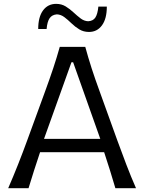

<svg xmlns="http://www.w3.org/2000/svg" viewBox="-20 -998 766 1018"><path d="M23.4 0Q49.8 -60.5 76.2 -127.2Q102.5 -193.8 124.5 -254.4L218.3 -511.2Q243.7 -580.6 262.5 -637Q281.2 -693.4 296.9 -749.5H432.1Q447.8 -691.9 465.8 -636Q483.9 -580.1 509.3 -510.7L602.1 -253.4Q624.5 -191.4 649.7 -125.7Q674.8 -60.1 701.2 0H591.8Q578.1 -46.4 563 -95.2Q547.9 -144 532.2 -190.9H192.4Q176.3 -143.6 160.9 -95Q145.5 -46.4 131.3 0ZM511.7 -261.7 367.7 -668H358.9L213.4 -261.7ZM451.7 -828.6Q422.9 -828.6 400.4 -842.3Q377.9 -856 359.1 -874.3Q340.3 -892.6 321.8 -906.7Q303.2 -920.9 281.7 -921.9Q255.9 -919.9 243.2 -901.6Q230.5 -883.3 227.1 -844.2H182.6Q182.6 -908.2 208.3 -942.9Q233.9 -977.5 277.8 -977.5Q306.2 -977.5 328.4 -963.9Q350.6 -950.2 369.9 -932.1Q389.2 -914.1 407.7 -900.1Q426.3 -886.2 447.3 -885.3Q473.6 -886.7 485.6 -905Q497.6 -923.3 501.5 -962.9H546.4Q546.4 -898.9 520.8 -863.8Q495.1 -828.6 451.7 -828.6Z"/></svg>

Font: Pinar DS2-Regular
Style: Regular
Weight: 400
Designer: Amin Abedi
Version: Version 2.000